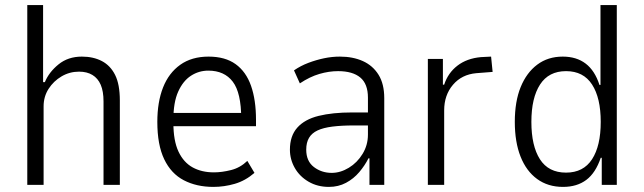

<svg xmlns="http://www.w3.org/2000/svg" viewBox="-20 -725 2526 753"><path d="M87 0V-705H149V-403H156Q172 -442 209.5 -472.5Q247 -503 301 -503Q346 -503 379.5 -485.5Q413 -468 431.5 -431Q450 -394 450 -331V0H386V-327Q386 -367 375 -392.5Q364 -418 342.5 -431Q321 -444 290 -444Q253 -444 221.5 -425.5Q190 -407 170.5 -376.5Q151 -346 151 -308V0Z M817 8Q751 8 701 -18Q651 -44 624 -100.5Q597 -157 597 -247Q597 -325 619.5 -382Q642 -439 687 -471Q732 -503 798 -503Q863 -503 904 -473.5Q945 -444 964.5 -388.5Q984 -333 984 -255V-230H644V-282H945L926 -260Q926 -361 893 -404.5Q860 -448 797 -448Q760 -448 729 -428Q698 -408 679 -366Q660 -324 660 -256V-243Q660 -173 680 -130.5Q700 -88 735.5 -68.5Q771 -49 819 -49Q850 -49 886 -58Q922 -67 950 -94L978 -47Q942 -16 900.5 -4Q859 8 817 8Z M1270 8Q1225 8 1190 -12.5Q1155 -33 1136 -66.5Q1117 -100 1117 -138Q1117 -192 1146 -224.5Q1175 -257 1229.5 -270.5Q1284 -284 1361 -284H1434V-233H1367Q1319 -233 1283.5 -228.5Q1248 -224 1225.5 -213.5Q1203 -203 1192 -184.5Q1181 -166 1181 -138Q1181 -93 1211 -70Q1241 -47 1281 -47Q1315 -47 1348 -67Q1381 -87 1402 -121.5Q1423 -156 1423 -197V-342Q1423 -396 1393 -421Q1363 -446 1306 -446Q1270 -446 1232.5 -435Q1195 -424 1156 -398L1133 -449Q1159 -467 1189.5 -478.5Q1220 -490 1251 -496.5Q1282 -503 1313 -503Q1364 -503 1403 -485.5Q1442 -468 1464.5 -432Q1487 -396 1487 -340V0H1429V-104H1425Q1411 -76 1389 -50Q1367 -24 1337 -8Q1307 8 1270 8Z M1658 0V-494H1717V-393H1722Q1737 -439 1774 -467.5Q1811 -496 1866 -501L1906 -503L1912 -443L1848 -438Q1791 -433 1756.5 -392.5Q1722 -352 1722 -292V0Z M2188 8Q2129 8 2086.5 -23Q2044 -54 2021.5 -111Q1999 -168 1999 -247Q1999 -327 2022 -383.5Q2045 -440 2087 -471.5Q2129 -503 2187 -503Q2241 -503 2277 -475.5Q2313 -448 2331 -392H2335V-705H2399V0H2340V-106H2336Q2316 -47 2279.5 -19.5Q2243 8 2188 8ZM2200 -48Q2268 -48 2302 -100.5Q2336 -153 2336 -247Q2336 -341 2302 -393.5Q2268 -446 2200 -446Q2132 -446 2098 -393.5Q2064 -341 2064 -247Q2064 -153 2097.5 -100.5Q2131 -48 2200 -48Z"/></svg>

Font: Nunito Sans 7pt Condensed Light
Style: Regular
Weight: 300
Width: 3
Designer: Vernon Adams
Foundry: Vernon Adams
Version: Version 3.101;gftools[0.9.27]